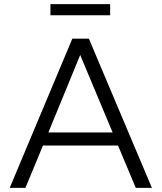

<svg xmlns="http://www.w3.org/2000/svg" viewBox="-20 -909 782 929"><path d="M368 -643 525 -268H214ZM637 0H715L410 -722H330L27 0H103L188 -205H551ZM513 -889H224V-835H513Z"/></svg>

Font: Perun Light
Style: Regular
Weight: 300
Foundry: Copyright (c) Stefan Peev, Context Ltd, 2016
Version: Version 1.089